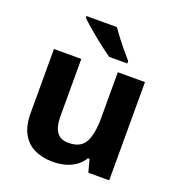

<svg xmlns="http://www.w3.org/2000/svg" viewBox="-139 -879 927 1003"><g transform="rotate(20 325.0 -378.0)"><path d="M264 10Q206 10 162.5 -11Q119 -32 94.5 -76Q70 -120 70 -190V-546H222V-228Q222 -170 242.5 -140.5Q263 -111 308 -111Q376 -111 400.5 -157Q425 -203 425 -290V-546H576V0H460L441 -70H432Q415 -42 388.5 -24Q362 -6 330.5 2Q299 10 264 10ZM340 -766Q355 -744 375.5 -717Q396 -690 418 -664Q440 -638 456 -619V-606H355Q336 -619 310.5 -638.5Q285 -658 258.5 -679.5Q232 -701 208.5 -721.5Q185 -742 171 -756V-766Z"/></g></svg>

Font: Noto Sans Symbols
Style: Bold
Weight: 700
Version: Version 2.002